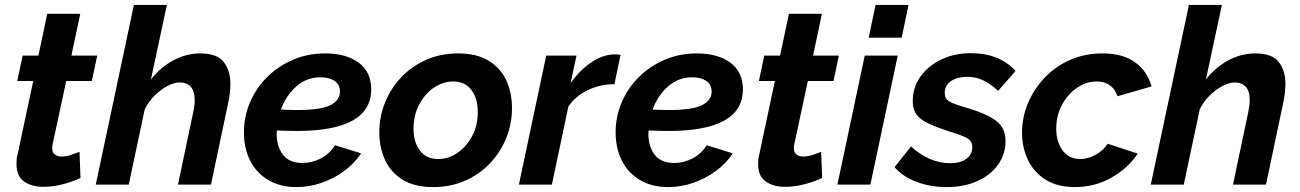

<svg xmlns="http://www.w3.org/2000/svg" viewBox="-20 -750 5281 780"><path d="M47 -83Q47 -92 47.5 -101Q48 -110 51 -120L115 -421H50L72 -524H136L172 -694H306L270 -524H375L353 -421H249L194 -165Q193 -161 192.5 -156.5Q192 -152 192 -149Q192 -130 203 -122Q214 -114 230 -114Q249 -114 269.5 -121Q290 -128 303 -133L307 -27Q278 -13 237 -2Q196 9 156 9Q109 9 78 -12.5Q47 -34 47 -83Z M524 -730H658L593 -427Q632 -477 684.5 -505Q737 -533 793 -533Q863 -533 889.5 -497.5Q916 -462 916 -410Q916 -371 906 -327L837 0H703L765 -294Q771 -323 771 -343Q771 -380 755 -397.5Q739 -415 710 -415Q688 -415 661 -401Q634 -387 609 -362.5Q584 -338 568 -306L503 0H369Z M1185 10Q1118 10 1070 -18.5Q1022 -47 996.5 -97Q971 -147 971 -212Q971 -277 996 -335Q1021 -393 1066 -437.5Q1111 -482 1171 -507.5Q1231 -533 1301 -533Q1386 -533 1437 -495.5Q1488 -458 1488 -387Q1488 -218 1186 -218Q1168 -218 1147.5 -218.5Q1127 -219 1105 -220Q1104 -214 1104 -207Q1104 -155 1129.5 -121.5Q1155 -88 1209 -88Q1249 -88 1284.5 -107Q1320 -126 1341 -160L1447 -127Q1420 -86 1378.5 -55.5Q1337 -25 1287 -7.5Q1237 10 1185 10ZM1282 -436Q1226 -436 1184 -399Q1142 -362 1121 -305Q1138 -304 1154.5 -303.5Q1171 -303 1187 -303Q1284 -303 1322.5 -323Q1361 -343 1361 -378Q1361 -407 1339 -421.5Q1317 -436 1282 -436Z M1740 10Q1664 10 1615.5 -20Q1567 -50 1544 -100.5Q1521 -151 1521 -212Q1521 -276 1544.5 -334Q1568 -392 1611 -437Q1654 -482 1712.5 -507.5Q1771 -533 1841 -533Q1917 -533 1965.5 -503Q2014 -473 2037 -423Q2060 -373 2060 -311Q2060 -247 2036.5 -189Q2013 -131 1970 -86Q1927 -41 1868.5 -15.5Q1810 10 1740 10ZM1760 -104Q1802 -104 1838.5 -129Q1875 -154 1898 -197Q1921 -240 1921 -295Q1921 -350 1895 -384.5Q1869 -419 1821 -419Q1780 -419 1743 -394Q1706 -369 1683 -325.5Q1660 -282 1660 -227Q1660 -172 1686 -138Q1712 -104 1760 -104Z M2199 -524H2322L2298 -412Q2336 -466 2383.5 -497.5Q2431 -529 2477 -529Q2494 -529 2501 -527L2476 -408Q2419 -408 2369 -384.5Q2319 -361 2289 -317L2222 0H2088Z M2695 10Q2628 10 2580 -18.5Q2532 -47 2506.5 -97Q2481 -147 2481 -212Q2481 -277 2506 -335Q2531 -393 2576 -437.5Q2621 -482 2681 -507.5Q2741 -533 2811 -533Q2896 -533 2947 -495.5Q2998 -458 2998 -387Q2998 -218 2696 -218Q2678 -218 2657.5 -218.5Q2637 -219 2615 -220Q2614 -214 2614 -207Q2614 -155 2639.5 -121.5Q2665 -88 2719 -88Q2759 -88 2794.5 -107Q2830 -126 2851 -160L2957 -127Q2930 -86 2888.5 -55.5Q2847 -25 2797 -7.5Q2747 10 2695 10ZM2792 -436Q2736 -436 2694 -399Q2652 -362 2631 -305Q2648 -304 2664.5 -303.5Q2681 -303 2697 -303Q2794 -303 2832.5 -323Q2871 -343 2871 -378Q2871 -407 2849 -421.5Q2827 -436 2792 -436Z M3060 -83Q3060 -92 3060.5 -101Q3061 -110 3064 -120L3128 -421H3063L3085 -524H3149L3185 -694H3319L3283 -524H3388L3366 -421H3262L3207 -165Q3206 -161 3205.5 -156.5Q3205 -152 3205 -149Q3205 -130 3216 -122Q3227 -114 3243 -114Q3262 -114 3282.5 -121Q3303 -128 3316 -133L3320 -27Q3291 -13 3250 -2Q3209 9 3169 9Q3122 9 3091 -12.5Q3060 -34 3060 -83Z M3537 -730H3671L3643 -597H3509ZM3493 -524H3627L3516 0H3382Z M3825 10Q3760 10 3704 -11Q3648 -32 3614 -71L3681 -155Q3756 -87 3840 -87Q3882 -87 3906 -105Q3930 -123 3930 -152Q3930 -177 3908.5 -189Q3887 -201 3839 -215Q3787 -232 3753.5 -247.5Q3720 -263 3704 -284Q3688 -305 3688 -339Q3688 -395 3719.5 -439Q3751 -483 3804.5 -508.5Q3858 -534 3924 -534Q3981 -534 4026 -516.5Q4071 -499 4106 -462L4035 -381Q4002 -411 3972.5 -424.5Q3943 -438 3909 -438Q3870 -438 3844 -421Q3818 -404 3818 -372Q3818 -349 3836.5 -338Q3855 -327 3901 -314Q3984 -290 4024.5 -261Q4065 -232 4065 -178Q4065 -124 4035 -81.5Q4005 -39 3951 -14.5Q3897 10 3825 10Z M4346 10Q4276 10 4228 -20Q4180 -50 4156 -100.5Q4132 -151 4132 -211Q4132 -273 4156 -330.5Q4180 -388 4223.5 -434Q4267 -480 4327 -506.5Q4387 -533 4459 -533Q4543 -533 4592.5 -496Q4642 -459 4658 -399L4520 -359Q4499 -419 4435 -419Q4393 -419 4355.5 -393.5Q4318 -368 4294.5 -324.5Q4271 -281 4271 -227Q4271 -172 4297.5 -138Q4324 -104 4368 -104Q4400 -104 4431.5 -121.5Q4463 -139 4480 -166L4602 -126Q4563 -67 4495.5 -28.5Q4428 10 4346 10Z M4810 -730H4944L4879 -427Q4918 -477 4970.5 -505Q5023 -533 5079 -533Q5149 -533 5175.5 -497.5Q5202 -462 5202 -410Q5202 -371 5192 -327L5123 0H4989L5051 -294Q5057 -323 5057 -343Q5057 -380 5041 -397.5Q5025 -415 4996 -415Q4974 -415 4947 -401Q4920 -387 4895 -362.5Q4870 -338 4854 -306L4789 0H4655Z"/></svg>

Font: Raleway
Style: Bold Italic
Weight: 700
Italic angle: -12°
Designer: Matt McInerney, Pablo Impallari, Rodrigo Fuenzalida
Foundry: Matt McInerney, Pablo Impallari, Rodrigo Fuenzalida
Version: Version 4.101;RELEASE